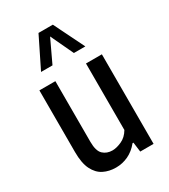

<svg xmlns="http://www.w3.org/2000/svg" viewBox="-199 -904 891 1010"><g transform="rotate(-30 247.0 -399.0)"><path d="M202 9.5Q160.5 9.5 127.2 -7.2Q94 -24 74.5 -63Q55 -102 55 -169.5V-544H152V-175Q152 -120 174.2 -99Q196.5 -78 231 -78Q255.5 -78 286.8 -92Q318 -106 338 -140V-544H434.5V0H353.5L346 -58.5H340.5Q312.5 -24 277 -7.2Q241.5 9.5 202 9.5ZM111 -623.5 202 -808H289L380 -623.5H310.5L245.5 -761.5L180.5 -623.5Z"/></g></svg>

Font: Encode Sans Condensed Condensed Medium
Style: Regular
Weight: 500
Width: 3
Designer: Multiple Designers
Foundry: Impallari Type
Version: Version 3.000; ttfautohint (v1.8.3) -l 8 -r 50 -G 200 -x 14 